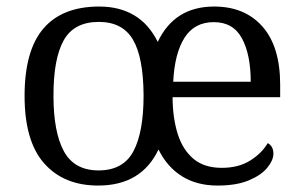

<svg xmlns="http://www.w3.org/2000/svg" viewBox="-20 -566 939 596"><path d="M284.7 10Q178.3 10 117.3 -58.7Q56.3 -127.3 56.3 -268.3Q56.3 -409.3 114.8 -477.5Q173.3 -545.7 288 -545.7Q350.7 -545.7 396.3 -518.7Q442 -491.7 469.7 -436Q521.7 -545.7 644.7 -545.7Q740 -545.7 794.8 -483.5Q849.7 -421.3 849.7 -302.7V-264.3H515.7Q516 -200.3 531.5 -150.8Q547 -101.3 580.3 -73.2Q613.7 -45 668.3 -45Q721 -45 757.2 -68Q793.3 -91 811 -121.7Q818.7 -118 823.7 -109.7Q828.7 -101.3 828.7 -89.3Q828.7 -68.7 809.8 -45.5Q791 -22.3 752.5 -6.2Q714 10 655.3 10Q591.3 10 545.2 -18.7Q499 -47.3 472 -102Q419 10 284.7 10ZM286 -37Q362.3 -37 394 -96.2Q425.7 -155.3 425.7 -270Q425 -388.7 392.5 -443.3Q360 -498 286.7 -498Q209.7 -498 177.7 -440.7Q145.7 -383.3 146 -268.3Q146 -156 178.3 -96.5Q210.7 -37 286 -37ZM758.3 -312.3Q758.3 -396 731.2 -446.7Q704 -497.3 643.7 -497.3Q583.7 -497.3 552.8 -448.8Q522 -400.3 517.7 -312.3Z"/></svg>

Font: Noto Serif Hentaigana ExtraLight
Style: Regular
Weight: 200
Designer: Kazuhiro Yamada
Foundry: nipponia
Version: Version 1.000